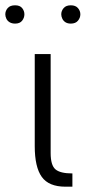

<svg xmlns="http://www.w3.org/2000/svg" viewBox="-45 -704 365 724"><path d="M202 0Q139 0 112.5 -37Q86 -74 86 -153V-500H146V-127Q146 -81 164 -65.5Q182 -50 228 -50V0ZM-25 -650Q-25 -663 -16 -673.5Q-7 -684 12 -684Q30 -684 38.5 -673.5Q47 -663 47 -650Q47 -637 38.5 -626Q30 -615 12 -615Q0 -615 -8.5 -620Q-17 -625 -21 -633.5Q-25 -642 -25 -650ZM186 -650Q186 -663 195 -673.5Q204 -684 222 -684Q240 -684 249 -673.5Q258 -663 258 -650Q258 -637 249 -626Q240 -615 222 -615Q210 -615 202 -620Q194 -625 190 -633.5Q186 -642 186 -650Z"/></svg>

Font: Moderustic Light
Style: Regular
Weight: 300
Designer: Tural Alisoy
Foundry: TAFT Foundry
Version: Version 2.120